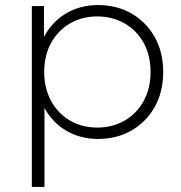

<svg xmlns="http://www.w3.org/2000/svg" viewBox="-20 -546 715 760"><path d="M368 4Q299 4 243.5 -28Q188 -60 155.5 -119.5Q123 -179 123 -261Q123 -343 155.5 -402.5Q188 -462 243.5 -494Q299 -526 368 -526Q442 -526 500.5 -492.5Q559 -459 592.5 -399Q626 -339 626 -261Q626 -183 592.5 -123Q559 -63 500.5 -29.5Q442 4 368 4ZM106 194V-522H154V-351L146 -260L156 -169V194ZM365 -41Q425 -41 473 -68.5Q521 -96 548.5 -146Q576 -196 576 -261Q576 -327 548.5 -376.5Q521 -426 473 -453.5Q425 -481 365 -481Q305 -481 257.5 -453.5Q210 -426 182.5 -376.5Q155 -327 155 -261Q155 -196 182.5 -146Q210 -96 257.5 -68.5Q305 -41 365 -41Z"/></svg>

Font: Montserrat Thin Light
Style: Regular
Weight: 300
Version: Version 9.000